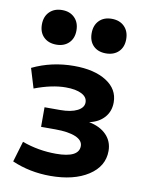

<svg xmlns="http://www.w3.org/2000/svg" viewBox="-84 -792 651 859"><g transform="rotate(10 241.5 -363.0)"><path d="M411.5 -597Q390 -576 354 -576Q318 -576 297 -597Q276 -618 276 -654Q276 -690 297 -711.5Q318 -733 354 -733Q390 -733 411.5 -711.5Q433 -690 433 -654Q433 -618 411.5 -597ZM129 -576Q93 -576 71.5 -597Q50 -618 50 -654Q50 -690 71.5 -711.5Q93 -733 129 -733Q164 -733 185.5 -711.5Q207 -690 207 -654Q207 -618 185.5 -597Q164 -576 129 -576ZM204 7Q111 7 30 -28L58 -122Q132 -95 212 -95Q316 -95 316 -148Q316 -174 283 -188Q250 -202 191 -202H126V-291H197Q246 -291 274.5 -305.5Q303 -320 303 -344Q303 -368 277 -381.5Q251 -395 205 -395Q142 -395 63 -365L36 -454Q123 -496 225 -496Q317 -496 372 -461Q427 -426 427 -366Q427 -325 402 -297Q377 -269 334 -260Q385 -250 413.5 -220.5Q442 -191 442 -148Q442 -78 376.5 -35.5Q311 7 204 7Z"/></g></svg>

Font: Cantarell
Style: Bold
Weight: 700
Designer: Dave Crossland, Nikolaus Waxweiler, Florian Fecher, Jacques Le Bailly, Eben Sorkin, Alexei Vanyashin, Alexios Zavras, Em
Version: Version 0.303